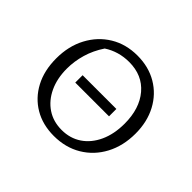

<svg xmlns="http://www.w3.org/2000/svg" viewBox="-124 -703 885 885"><g transform="rotate(45 318.0 -260.5)"><path d="M311 7Q238 7 183 -25.5Q128 -58 97 -116.5Q66 -175 66 -254Q66 -334 99 -396Q132 -458 189.5 -493Q247 -528 322 -528Q395 -528 451 -495Q507 -462 538.5 -403Q570 -344 570 -267Q570 -187 537 -125Q504 -63 445.5 -28Q387 7 311 7ZM317 -38Q372 -38 413.5 -66Q455 -94 478.5 -145Q502 -196 502 -264Q502 -362 452 -421Q402 -480 316 -480Q247 -480 192 -444Q162 -399 148 -351Q134 -303 134 -255Q134 -191 157 -142Q180 -93 221 -65.5Q262 -38 317 -38ZM207 -237V-285H427V-237Z"/></g></svg>

Font: Piazzolla SC Light
Style: Regular
Weight: 300
Designer: Juan Pablo del Peral
Foundry: Huerta Tipografica
Version: Version 1.330